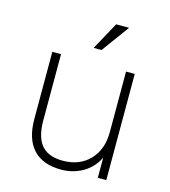

<svg xmlns="http://www.w3.org/2000/svg" viewBox="-106 -781 773 873"><g transform="rotate(15 280.5 -344.5)"><path d="M473 -500V0H433V-95Q409 -46 363.5 -19.5Q318 7 261 7Q175 7 130 -41.5Q85 -90 85 -184V-500H126V-188Q126 -109 158.5 -71.5Q191 -34 258 -34Q337 -34 384.5 -83.5Q432 -133 432 -215V-500ZM299 -566H262L333 -696H394Z"/></g></svg>

Font: MuliDisplayVN ExtraLight
Style: Regular
Weight: 200
Designer: Vernon Adams
Foundry: Vernon Adams
Version: Version 2.100